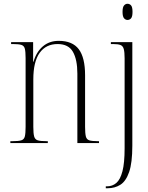

<svg xmlns="http://www.w3.org/2000/svg" viewBox="-20 -760 784 1020"><path d="M657 -654Q647 -654 639 -663Q631 -672 631 -697Q631 -722 639 -731Q647 -740 657 -740Q669 -740 676.5 -731Q684 -722 684 -697Q684 -672 676.5 -663Q669 -654 657 -654ZM542 240V230H548Q577 230 598 212Q619 194 630.5 150Q642 106 642 28V-450Q642 -483 637.5 -499.5Q633 -516 620 -521Q607 -526 581 -526H569V-536H683V14Q683 105 666 154Q649 203 619.5 221.5Q590 240 553 240ZM35 0V-10H47Q78 -10 93 -14.5Q108 -19 112 -35.5Q116 -52 116 -86V-451Q116 -485 112 -501Q108 -517 93.5 -521.5Q79 -526 49 -526H39V-536H156V-432H158Q173 -484 207.5 -513.5Q242 -543 292 -543Q365 -543 398.5 -498.5Q432 -454 432 -360V-86Q432 -52 436 -35.5Q440 -19 454.5 -14.5Q469 -10 499 -10H506V0H391V-369Q391 -443 367.5 -484.5Q344 -526 286 -526Q224 -526 190.5 -479Q157 -432 157 -338V-86Q157 -51 161.5 -35Q166 -19 180.5 -14.5Q195 -10 226 -10H234V0Z"/></svg>

Font: Noto Serif Display Condensed ExtraLight
Style: Regular
Weight: 200
Width: 3
Designer: Monotype Design Team
Foundry: Monotype Imaging Inc.
Version: Version 2.009